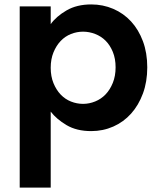

<svg xmlns="http://www.w3.org/2000/svg" viewBox="-20 -583 718 867"><path d="M209 -474Q234 -509 280.5 -536Q327 -563 392 -563Q445 -563 491.5 -543Q538 -523 572 -486Q606 -449 625.5 -396.5Q645 -344 645 -279Q645 -214 625.5 -161Q606 -108 572 -70Q538 -32 491.5 -11.5Q445 9 392 9Q326 9 280.5 -18Q235 -45 209 -79V264H69V-554H209ZM502 -279Q502 -318 489.5 -348.5Q477 -379 457 -399Q437 -419 410 -429.5Q383 -440 355 -440Q327 -440 300.5 -429.5Q274 -419 254 -398Q234 -377 221.5 -346.5Q209 -316 209 -277Q209 -238 221.5 -207.5Q234 -177 254 -156Q274 -135 300.5 -124.5Q327 -114 355 -114Q383 -114 410 -125Q437 -136 457 -157Q477 -178 489.5 -209Q502 -240 502 -279Z"/></svg>

Font: Poppins SemiBold
Style: Regular
Weight: 600
Designer: Ninad Kale (Devanagari), Jonny Pinhorn (Latin)
Foundry: Indian Type Foundry
Version: Version 3.002 2017